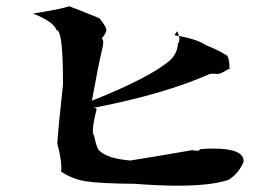

<svg xmlns="http://www.w3.org/2000/svg" viewBox="-20 -665 856 610"><path d="M544 -75Q485 -75 409 -81Q296 -82 252.5 -89Q209 -96 174 -120L175 -131Q175 -161 162 -209Q166 -268 180 -395V-410Q180 -570 159 -570Q152 -595 85 -622Q169 -635 200 -645Q228 -635 296 -607Q317 -581 317 -573L318 -570Q318 -561 303 -542Q308 -540 308 -530Q308 -521 304 -506Q294 -466 272 -345Q458 -419 522 -475Q545 -499 545 -527Q550 -531 550 -540Q550 -550 543 -566L534 -553Q605 -542 635 -521Q672 -507 702 -488Q709 -476 709 -450V-444L713 -448H712Q710 -448 695.5 -439.5Q681 -431 672 -430L657 -431Q648 -431 644 -429Q500 -365 270 -321L278 -322Q286 -322 287 -318Q275 -272 275 -250Q275 -238 279 -234Q287 -193 296 -186Q322 -161 394 -155Q482 -169 591 -188Q601 -186 606 -186Q615 -186 615 -191Q639 -193 658 -193Q754 -193 754 -153V-151Q739 -115 707 -94Q652 -75 544 -75Z"/></svg>

Font: Xiangcui Kesong Xiangcui Kesong
Style: Regular
Weight: 400
Version: Version 1.501;March 28, 2024;FontCreator 14.0.0.2814 64-bit